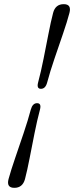

<svg xmlns="http://www.w3.org/2000/svg" viewBox="-20 -767 356 922"><path d="M206.5 -371Q198.5 -340.5 176.5 -340.5Q155 -340.5 163 -371Q177 -423.5 189.2 -485Q201.5 -546.5 212.8 -604.8Q224 -663 235 -705Q246 -747 286 -747Q324.5 -747 313.5 -705Q302.5 -663 282.5 -604.8Q262.5 -546.5 241.5 -485Q220.5 -423.5 206.5 -371ZM128 -241Q136.5 -271.5 158 -271.5Q180 -271.5 172 -241Q158 -188.5 145.8 -127Q133.5 -65.5 122.2 -7.2Q111 51 100 93Q88.5 135 49 135Q10 135 21 93Q32.5 51 52.5 -7.2Q72.5 -65.5 93.2 -127Q114 -188.5 128 -241Z"/></svg>

Font: Fraunces 72pt S000 Black
Style: Italic
Weight: 900
Italic angle: -16°
Version: Version 1.000; ttfautohint (v1.8.3)